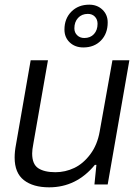

<svg xmlns="http://www.w3.org/2000/svg" viewBox="-20 -781 593 813"><path d="M333 -580.1Q297.9 -580.1 275.4 -601.3Q252.9 -622.6 252.9 -655.8Q252.9 -702.1 282.2 -731.7Q311.5 -761.2 357.9 -761.2Q391.6 -761.2 413.8 -740Q436 -718.8 436 -686Q436 -638.7 407.5 -609.4Q378.9 -580.1 333 -580.1ZM336.9 -620.1Q362.8 -620.1 377.9 -636.7Q393.1 -653.3 393.1 -680.2Q393.1 -698.7 381.8 -710.4Q370.6 -722.2 352.1 -722.2Q326.2 -722.2 310.5 -705.1Q294.9 -688 294.9 -661.1Q294.9 -643.1 306.9 -631.6Q318.8 -620.1 336.9 -620.1ZM188 12.2Q120.1 12.2 81.1 -18.3Q42 -48.8 42 -113.8Q42 -139.6 47.9 -169.9L109.9 -525.9H183.1L121.1 -171.9Q116.2 -146.5 116.2 -130.9Q116.2 -85.9 141.8 -68.8Q167.5 -51.8 214.8 -51.8Q256.3 -51.8 294.4 -69.8Q332.5 -87.9 362.3 -127.7Q392.1 -167.5 401.9 -223.1L456.1 -525.9H527.8L436 0H379.9L388.2 -83H381.8Q303.7 12.2 188 12.2Z"/></svg>

Font: Archivo Light
Style: Italic
Weight: 300
Italic angle: -10°
Designer: Hector Gatti
Foundry: Omnibus-Type
Version: Version 2.001